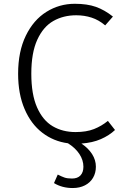

<svg xmlns="http://www.w3.org/2000/svg" viewBox="-20 -734 655 994"><path d="M476.4 129.2Q476.4 161.5 461.5 186.7Q446.7 211.8 419.5 225.6Q392.3 239.5 356.4 239.5Q301.5 239.5 259.5 213.8L279 169.7Q299 180 313.6 185.1Q328.2 190.3 352.8 190.3Q381.5 190.3 396.7 174.1Q411.8 157.9 411.8 129.2Q411.8 94.9 391 63.3Q370.3 31.8 331.8 7.7Q257.4 -2.1 199 -46.9Q140.5 -91.8 107.2 -169.7Q73.8 -247.7 73.8 -352.3Q73.8 -467.2 113.6 -549Q153.3 -630.8 220.3 -672.6Q287.2 -714.4 367.2 -714.4Q431.3 -714.4 476.4 -698.5Q521.5 -682.6 564.6 -648.2L524.6 -602.6Q491.3 -630.8 454.1 -642.8Q416.9 -654.9 374.4 -654.9Q308.2 -654.9 256.2 -625.4Q204.1 -595.9 173.1 -528.5Q142.1 -461 142.1 -352.3Q142.1 -245.6 171.8 -178.2Q201.5 -110.8 252.8 -80.5Q304.1 -50.3 371.3 -50.3Q427.2 -50.3 466.7 -65.9Q506.2 -81.5 538.5 -108.2L575.4 -61Q545.6 -32.8 502.3 -13.8Q459 5.1 401.5 9.2Q436.9 32.8 456.7 63.6Q476.4 94.4 476.4 129.2Z"/></svg>

Font: Fira Code Fixed Light
Style: Regular
Weight: 300
Monospace: yes
Designer: Carrois Corporate, Edenspiekermann AG, Nikita Prokopov
Foundry: Carrois Corporate, Edenspiekermann AG, Nikita Prokopov
Version: Version 5.002